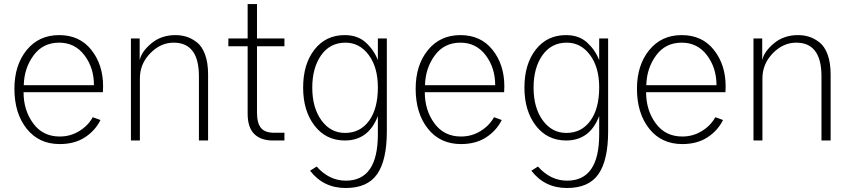

<svg xmlns="http://www.w3.org/2000/svg" viewBox="-20 -690 4183 943"><path d="M50.8 -253.9Q50.8 -370.1 110.8 -443.8Q170.9 -517.6 270.5 -517.6Q371.1 -517.6 428.7 -444.8Q486.3 -372.1 486.3 -266.6Q486.3 -260.7 485.8 -252Q485.4 -243.2 485.4 -237.3H95.7Q95.7 -148.4 143.1 -84Q190.4 -19.5 273.4 -19.5Q326.2 -19.5 369.6 -46.4Q413.1 -73.2 435.5 -114.3L473.6 -100.6Q447.3 -47.9 396.5 -15.1Q345.7 17.6 273.4 17.6Q170.9 17.6 110.8 -58.1Q50.8 -133.8 50.8 -253.9ZM96.7 -271.5H441.4Q441.4 -357.4 394.5 -418.9Q347.7 -480.5 270.5 -480.5Q190.4 -480.5 144.5 -417.5Q98.6 -354.5 96.7 -271.5Z M623 0V-501H666V-397.5H667Q675.8 -437.5 724.1 -477.5Q772.5 -517.6 841.8 -517.6Q871.1 -517.6 897 -509.3Q922.9 -501 947.8 -481.4Q972.7 -461.9 987.3 -421.9Q1002 -381.8 1002 -324.2V0H957V-315.4Q957 -480.5 833 -480.5Q768.6 -480.5 717.8 -428.2Q667 -376 667 -304.7V0Z M1101.6 -462.9V-501H1196.3V-669.9H1242.2V-501H1377V-462.9H1242.2V-137.7Q1242.2 -84 1262.7 -60.5Q1283.2 -37.1 1329.1 -38.1H1377V0H1324.2Q1262.7 1 1229.5 -31.2Q1196.3 -63.5 1196.3 -130.9V-462.9Z M1513.7 -259.8Q1513.7 -161.1 1558.6 -99.1Q1603.5 -37.1 1674.8 -37.1Q1749 -37.1 1792.5 -96.7Q1835.9 -156.2 1835.9 -260.7Q1835.9 -359.4 1791 -419.9Q1746.1 -480.5 1676.8 -480.5Q1600.6 -480.5 1557.1 -418.5Q1513.7 -356.4 1513.7 -259.8ZM1468.8 -259.8Q1468.8 -375 1524.4 -446.3Q1580.1 -517.6 1672.9 -517.6Q1737.3 -517.6 1777.3 -480.5Q1817.4 -443.4 1835.9 -394.5V-501H1879.9V-44.9Q1879.9 96.7 1832.5 165Q1785.2 233.4 1677.7 233.4Q1568.4 233.4 1502.9 148.4L1535.2 127.9Q1596.7 197.3 1678.7 197.3Q1835.9 197.3 1835.9 -30.3V-120.1Q1790 0 1673.8 0Q1581.1 0 1524.9 -72.8Q1468.8 -145.5 1468.8 -259.8Z M2021.5 -253.9Q2021.5 -370.1 2081.5 -443.8Q2141.6 -517.6 2241.2 -517.6Q2341.8 -517.6 2399.4 -444.8Q2457 -372.1 2457 -266.6Q2457 -260.7 2456.5 -252Q2456.1 -243.2 2456.1 -237.3H2066.4Q2066.4 -148.4 2113.8 -84Q2161.1 -19.5 2244.1 -19.5Q2296.9 -19.5 2340.3 -46.4Q2383.8 -73.2 2406.2 -114.3L2444.3 -100.6Q2418 -47.9 2367.2 -15.1Q2316.4 17.6 2244.1 17.6Q2141.6 17.6 2081.5 -58.1Q2021.5 -133.8 2021.5 -253.9ZM2067.4 -271.5H2412.1Q2412.1 -357.4 2365.2 -418.9Q2318.4 -480.5 2241.2 -480.5Q2161.1 -480.5 2115.2 -417.5Q2069.3 -354.5 2067.4 -271.5Z M2600.6 -259.8Q2600.6 -161.1 2645.5 -99.1Q2690.4 -37.1 2761.7 -37.1Q2835.9 -37.1 2879.4 -96.7Q2922.9 -156.2 2922.9 -260.7Q2922.9 -359.4 2877.9 -419.9Q2833 -480.5 2763.7 -480.5Q2687.5 -480.5 2644 -418.5Q2600.6 -356.4 2600.6 -259.8ZM2555.7 -259.8Q2555.7 -375 2611.3 -446.3Q2667 -517.6 2759.8 -517.6Q2824.2 -517.6 2864.3 -480.5Q2904.3 -443.4 2922.9 -394.5V-501H2966.8V-44.9Q2966.8 96.7 2919.4 165Q2872.1 233.4 2764.6 233.4Q2655.3 233.4 2589.8 148.4L2622.1 127.9Q2683.6 197.3 2765.6 197.3Q2922.9 197.3 2922.9 -30.3V-120.1Q2877 0 2760.7 0Q2668 0 2611.8 -72.8Q2555.7 -145.5 2555.7 -259.8Z M3108.4 -253.9Q3108.4 -370.1 3168.5 -443.8Q3228.5 -517.6 3328.1 -517.6Q3428.7 -517.6 3486.3 -444.8Q3543.9 -372.1 3543.9 -266.6Q3543.9 -260.7 3543.5 -252Q3543 -243.2 3543 -237.3H3153.3Q3153.3 -148.4 3200.7 -84Q3248 -19.5 3331.1 -19.5Q3383.8 -19.5 3427.2 -46.4Q3470.7 -73.2 3493.2 -114.3L3531.2 -100.6Q3504.9 -47.9 3454.1 -15.1Q3403.3 17.6 3331.1 17.6Q3228.5 17.6 3168.5 -58.1Q3108.4 -133.8 3108.4 -253.9ZM3154.3 -271.5H3499Q3499 -357.4 3452.1 -418.9Q3405.3 -480.5 3328.1 -480.5Q3248 -480.5 3202.1 -417.5Q3156.2 -354.5 3154.3 -271.5Z M3680.7 0V-501H3723.6V-397.5H3724.6Q3733.4 -437.5 3781.7 -477.5Q3830.1 -517.6 3899.4 -517.6Q3928.7 -517.6 3954.6 -509.3Q3980.5 -501 4005.4 -481.4Q4030.3 -461.9 4044.9 -421.9Q4059.6 -381.8 4059.6 -324.2V0H4014.6V-315.4Q4014.6 -480.5 3890.6 -480.5Q3826.2 -480.5 3775.4 -428.2Q3724.6 -376 3724.6 -304.7V0Z"/></svg>

Font: Gothic A1 ExtraLight
Style: Regular
Weight: 275
Designer: HanYang I&C Co.,Ltd.
Foundry: HanYang I&C Co.,Ltd.
Version: Version 2.50